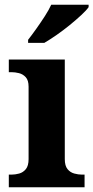

<svg xmlns="http://www.w3.org/2000/svg" viewBox="-20 -786 392 806"><path d="M17 0V-53H29Q44 -53 60.5 -57.5Q77 -62 88.5 -76Q100 -90 100 -118V-422Q100 -449 88 -462Q76 -475 59.5 -479Q43 -483 29 -483H17V-536H252V-118Q252 -90 263.5 -76Q275 -62 292 -57.5Q309 -53 323 -53H335V0ZM98 -619Q113 -638 131.5 -664Q150 -690 167.5 -717Q185 -744 195 -766H352V-756Q343 -743 321.5 -723Q300 -703 273 -681Q246 -659 218 -639.5Q190 -620 166 -606H98Z"/></svg>

Font: Noto Serif Bengali
Style: Bold
Weight: 700
Designer: Juan Bruce, Universal Thirst, Indian Type Foundry and the Monotype Design Team.
Foundry: Monotype Imaging Inc.
Version: Version 2.003; ttfautohint (v1.8.4.7-5d5b)